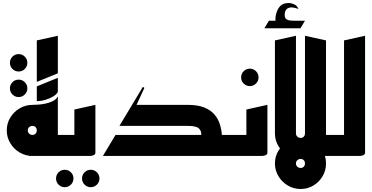

<svg xmlns="http://www.w3.org/2000/svg" viewBox="-20 -1038 2475 1278"><path d="M104 -562Q80 -562 63 -579Q46 -596 46 -620Q46 -644 63 -661Q80 -678 104 -678Q128 -678 145 -661Q162 -644 162 -620Q162 -596 145 -579Q128 -562 104 -562ZM104 -392Q80 -392 63 -409Q46 -426 46 -450Q46 -474 63 -491Q80 -508 104 -508Q128 -508 145 -491Q162 -474 162 -450Q162 -426 145 -409Q128 -392 104 -392Z M173 0 238 -140H435V0ZM321 0V-200H365V0ZM225 -365V-463L365 -520V-426Q357 -410 334 -396Q311 -382 282 -373.5Q253 -365 225 -365ZM225 -493V-769L365 -800V-550ZM365 -170 196 -340Q209 -340 233 -341.5Q257 -343 283.5 -348.5Q310 -354 332.5 -365.5Q355 -377 365 -396ZM196 0Q150 0 111 -23Q72 -46 48.5 -85Q25 -124 25 -170Q25 -217 48.5 -255.5Q72 -294 111 -317Q150 -340 197 -340Q243 -340 281 -317Q319 -294 342 -255.5Q365 -217 365 -170Q365 -123 342 -84.5Q319 -46 281 -23Q243 0 196 0ZM196 -140Q209 -140 217 -148.5Q225 -157 225 -170Q225 -183 217 -191.5Q209 -200 196 -200Q183 -200 174 -191.5Q165 -183 165 -170Q165 -157 174 -148.5Q183 -140 196 -140Z M584 208Q560 208 543 191Q526 174 526 150Q526 126 543 109Q560 92 584 92Q608 92 625 109Q642 126 642 150Q642 174 625 191Q608 208 584 208ZM411 208Q387 208 370 191Q353 174 353 150Q353 126 370 109Q387 92 411 92Q435 92 452 109Q469 126 469 150Q469 174 452 191Q435 208 411 208Z M395 0V-140H475V-309L615 -340V-23Q615 -11 605 -6Q595 -1 585 -0.5Q575 0 575 0Z M665 0 749 -140H1320Q1321 -167 1303.5 -183.5Q1286 -200 1230 -200H775L931 -460L941 -453L889 -340H1230Q1296 -340 1338.5 -323Q1381 -306 1406 -277.5Q1431 -249 1442.5 -213.5Q1454 -178 1457 -140H1580V0Z M1643 -465Q1619 -465 1602 -482Q1585 -499 1585 -523Q1585 -547 1602 -564Q1619 -581 1643 -581Q1667 -581 1684 -564Q1701 -547 1701 -523Q1701 -499 1684 -482Q1667 -465 1643 -465Z M1540 0V-140H1620V-309L1760 -340V-23Q1760 -11 1750 -6Q1740 -1 1730 -0.5Q1720 0 1720 0Z M1813 -859V-892Q1813 -911 1814 -922.5Q1815 -934 1819 -949Q1827 -979 1846 -998.5Q1865 -1018 1904 -1018Q1918 -1018 1937.5 -1009.5Q1957 -1001 1967 -978Q1961 -981 1941 -986Q1921 -991 1907 -987Q1891 -983 1884 -972.5Q1877 -962 1876 -952.5Q1875 -943 1875 -939Q1875 -919 1885.5 -911Q1896 -903 1910.5 -901.5Q1925 -900 1937 -900H1963L1964 -859ZM1740 -850 1770 -900H2010L1980 -850Z M1950 -80 1810 -150V-769L1950 -800Z M1960 0 2010 -140H2230V0ZM1981 20Q1935 20 1896 -3Q1857 -26 1833.5 -65Q1810 -104 1810 -150H1950Q1950 -137 1959 -128.5Q1968 -120 1981 -120Q1994 -120 2002 -128.5Q2010 -137 2010 -150H2150Q2150 -103 2127 -64.5Q2104 -26 2066 -3Q2028 20 1981 20ZM2010 -100V-800L2150 -769V-150ZM1981 220Q1935 220 1896 197Q1857 174 1833.5 135Q1810 96 1810 50Q1810 3 1833.5 -35.5Q1857 -74 1896 -97Q1935 -120 1982 -120Q2028 -120 2066 -97Q2104 -74 2127 -35.5Q2150 3 2150 50Q2150 97 2127 135.5Q2104 174 2066 197Q2028 220 1981 220ZM1981 80Q1994 80 2002 71.5Q2010 63 2010 50Q2010 37 2002 28.5Q1994 20 1981 20Q1968 20 1959 28.5Q1950 37 1950 50Q1950 63 1959 71.5Q1968 80 1981 80Z M2190 0V-140H2270V-769L2410 -800V-23Q2410 -11 2400 -6Q2390 -1 2380 -0.5Q2370 0 2370 0Z"/></svg>

Font: Reem Kufi Fun
Style: Bold
Weight: 700
Designer: Khaled Hosny
Version: Version 1.005